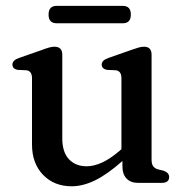

<svg xmlns="http://www.w3.org/2000/svg" viewBox="-20 -640 650 672"><path d="M92 -134.5V-366.5Q92 -390.5 73.5 -394L41 -395.5Q23.5 -399.5 23.5 -414Q23.5 -429 46 -437L125 -464.5Q140.5 -470.5 151.2 -473.5Q162 -476.5 170.5 -476.5Q198 -476.5 198 -448.5V-156Q198 -107.5 221.2 -82.8Q244.5 -58 283.5 -58Q308.5 -58 337.5 -71.2Q366.5 -84.5 399.5 -113L405 -118V-366.5Q405 -390.5 386.5 -394L354 -395.5Q336 -399.5 336 -414Q336 -429 359 -437L437.5 -464.5Q453 -470 463.8 -473.2Q474.5 -476.5 484 -476.5Q510.5 -476.5 510.5 -448.5V-81.5Q510.5 -66 516.2 -58.2Q522 -50.5 532 -47.5L552.5 -42.5Q572 -35.5 572 -20.5Q572 0 546 0H462.5Q437.5 0 423 -15Q408.5 -30 408.5 -58V-76.5Q355.5 -29.5 312.8 -8.8Q270 12 231 12Q169.5 12 130.8 -28Q92 -68 92 -134.5ZM150 -589Q150 -619.5 178.5 -619.5H409.5Q438 -619.5 438 -589Q438 -558.5 409.5 -558.5H178.5Q150 -558.5 150 -589Z"/></svg>

Font: Fraunces 9pt S050
Style: Regular
Weight: 400
Version: Version 1.000; ttfautohint (v1.8.3)